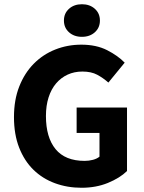

<svg xmlns="http://www.w3.org/2000/svg" viewBox="-20 -875 678 907"><path d="M365 12Q298 12 239.5 -9.5Q181 -31 138 -73Q95 -115 70.5 -177.5Q46 -240 46 -322Q46 -403 71 -466.5Q96 -530 139.5 -574Q183 -618 241 -641Q299 -664 364 -664Q435 -664 486 -638Q537 -612 569 -579L492 -485Q467 -507 439 -522Q411 -537 369 -537Q331 -537 299.5 -522.5Q268 -508 245 -481Q222 -454 209.5 -415Q197 -376 197 -327Q197 -226 242.5 -170.5Q288 -115 380 -115Q400 -115 419 -120Q438 -125 450 -135V-247H342V-367H580V-67Q546 -34 490 -11Q434 12 365 12ZM367 -701Q330 -701 306 -722.5Q282 -744 282 -778Q282 -812 306 -833.5Q330 -855 367 -855Q404 -855 428 -833.5Q452 -812 452 -778Q452 -744 428 -722.5Q404 -701 367 -701Z"/></svg>

Font: Giro Regular
Style: Bold
Weight: 700
Designer: Paul D. Hunt
Foundry: Adobe Systems Incorporated
Version: Version 1.000;PS 1.0;hotconv 1.0.88;makeotf.lib2.5.647800